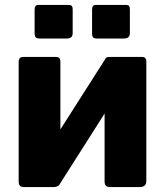

<svg xmlns="http://www.w3.org/2000/svg" viewBox="-20 -762 672 782"><path d="M276 -725V-628Q276 -615 269.5 -610Q263 -605 249 -605H142Q130 -605 125.5 -610Q121 -615 121 -626V-723Q121 -742 136 -742H261Q276 -742 276 -725ZM509 -725V-628Q509 -615 502.5 -610Q496 -605 482 -605H375Q363 -605 359 -610Q355 -615 355 -626V-723Q355 -742 370 -742H494Q509 -742 509 -725ZM226 -511V-27Q226 -12 218.5 -6Q211 0 195 0H80Q66 0 61 -5.5Q56 -11 56 -23V-509Q56 -530 74 -530H209Q226 -530 226 -511ZM576 -511V-27Q576 -12 569 -6Q562 0 546 0H430Q417 0 411.5 -5.5Q406 -11 406 -23V-509Q406 -530 424 -530H559Q576 -530 576 -511ZM409 -522 510 -463 220 -7 119 -67Z"/></svg>

Font: Libre Franklin ExtraBold
Style: Regular
Weight: 800
Designer: Pablo Impallari, Rodrigo Fuenzalida, Nhung Nguyen
Foundry: Impallari Type
Version: Version 3.000